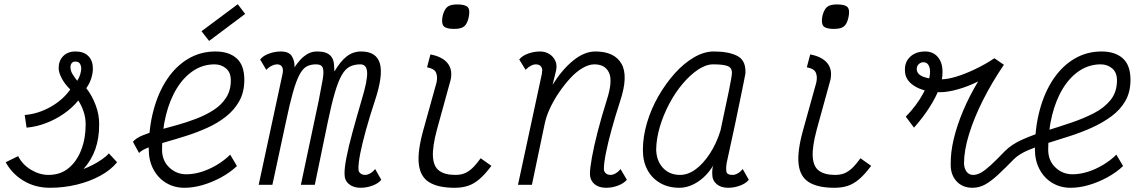

<svg xmlns="http://www.w3.org/2000/svg" viewBox="-20 -876 5440 910"><path d="M217 14Q147 14 92 -19Q37 -52 7 -107L66 -136Q87 -95 127.5 -71Q168 -47 210 -47Q266 -47 305 -79Q344 -111 365 -165.5Q386 -220 386 -286Q386 -319 376 -348Q366 -377 351 -400Q324 -366 284 -338Q244 -310 198 -292.5Q152 -275 106 -271L97 -331Q160 -336 219 -369Q278 -402 313 -452Q287 -477 272.5 -505Q258 -533 258 -553Q258 -588 279.5 -610Q301 -632 338 -632Q377 -632 398.5 -610.5Q420 -589 420 -553Q421 -534 413.5 -508Q406 -482 389 -458Q416 -424 433.5 -377.5Q451 -331 450 -284Q450 -221 432 -169.5Q414 -118 376 -75Q397 -83 419.5 -94.5Q442 -106 463 -120.5Q484 -135 496 -149L535 -107Q506 -71 456 -43.5Q406 -16 344 -1Q282 14 217 14ZM346 -493Q357 -511 360.5 -524.5Q364 -538 365 -549Q365 -565 358.5 -574.5Q352 -584 339 -584Q327 -585 320.5 -577.5Q314 -570 314 -557Q314 -542 322.5 -527Q331 -512 346 -493Z M1071 -143 1103 -89Q1070 -58 1027.5 -35Q985 -12 940.5 1Q896 14 854 14Q806 14 767.5 -9Q729 -32 707 -73.5Q685 -115 685 -168Q685 -270 708 -355Q731 -440 773 -502Q815 -564 873 -598Q931 -632 1001 -632Q1065 -632 1101.5 -599.5Q1138 -567 1138 -498Q1138 -440 1114.5 -397.5Q1091 -355 1051 -323.5Q1011 -292 962 -270Q913 -248 862.5 -232Q812 -216 766 -203Q720 -190 686.5 -178Q653 -166 639 -151L610 -204Q624 -221 655 -234Q686 -247 728.5 -258.5Q771 -270 818 -283Q865 -296 910.5 -313.5Q956 -331 993 -355Q1030 -379 1052 -413.5Q1074 -448 1074 -495Q1074 -533 1051 -552Q1028 -571 997 -571Q943 -571 897.5 -541.5Q852 -512 818.5 -458Q785 -404 766.5 -330Q748 -256 748 -167Q748 -115 782 -82.5Q816 -50 863 -50Q898 -50 935 -61.5Q972 -73 1008 -94.5Q1044 -116 1071 -143ZM971 -682 935 -728 1107 -856 1142 -810Z M1689 14Q1655 14 1634 -3.5Q1613 -21 1613 -50Q1612 -78 1622 -129.5Q1632 -181 1651 -250.5Q1670 -320 1694 -402Q1722 -494 1720 -532.5Q1718 -571 1688 -571Q1660 -571 1638.5 -560.5Q1617 -550 1600 -520.5Q1583 -491 1567 -436.5Q1551 -382 1533 -295L1472 0H1406L1491 -401Q1503 -462 1509.5 -499.5Q1516 -537 1510 -554Q1504 -571 1478 -571Q1452 -571 1433.5 -561Q1415 -551 1399.5 -522Q1384 -493 1368.5 -438.5Q1353 -384 1334 -293L1271 0H1206L1319 -525Q1320 -530 1320.5 -535Q1321 -540 1321 -544Q1319 -571 1292 -571Q1283 -571 1269.5 -565Q1256 -559 1242 -545L1213 -594Q1227 -612 1255 -622Q1283 -632 1311 -632Q1349 -632 1363 -610Q1377 -588 1376 -557Q1387 -574 1402.5 -591.5Q1418 -609 1438 -620.5Q1458 -632 1482 -632Q1514 -632 1530.5 -623.5Q1547 -615 1554.5 -601Q1562 -587 1563 -570Q1564 -553 1565 -537Q1593 -585 1623 -608.5Q1653 -632 1692 -632Q1764 -632 1780.5 -575Q1797 -518 1756 -396Q1732 -323 1714.5 -260Q1697 -197 1687.5 -149Q1678 -101 1679 -74Q1679 -62 1688 -54.5Q1697 -47 1710 -47Q1722 -47 1735 -54.5Q1748 -62 1758 -75L1787 -24Q1774 -7 1746 3.5Q1718 14 1689 14Z M2135 14Q2057 14 2014.5 -12Q1972 -38 1965 -98.5Q1958 -159 1987 -262L2049 -485Q2055 -513 2046.5 -532Q2038 -551 2004 -557L2020 -618Q2075 -608 2100.5 -577.5Q2126 -547 2116 -498L2051 -262Q2029 -180 2032 -133Q2035 -86 2062 -66.5Q2089 -47 2138 -47Q2162 -47 2180.5 -54Q2199 -61 2217.5 -78Q2236 -95 2258 -126L2309 -90Q2280 -51 2253.5 -28Q2227 -5 2199 4.5Q2171 14 2135 14ZM2132 -739Q2094 -739 2082.5 -752.5Q2071 -766 2078 -801Q2086 -832 2100.5 -843.5Q2115 -855 2147 -855Q2186 -855 2197.5 -841.5Q2209 -828 2201 -792Q2194 -762 2179.5 -750.5Q2165 -739 2132 -739Z M2921 -75 2951 -24Q2937 -7 2909.5 3.5Q2882 14 2853 14Q2818 14 2797.5 -3.5Q2777 -21 2776 -50Q2776 -78 2785.5 -130.5Q2795 -183 2813 -253Q2831 -323 2856 -402Q2885 -492 2866.5 -531.5Q2848 -571 2797 -571Q2771 -571 2741 -553.5Q2711 -536 2683 -505.5Q2655 -475 2630 -438.5Q2605 -402 2587 -363.5Q2569 -325 2562 -291L2501 0H2435L2548 -525Q2548 -530 2549 -535Q2550 -540 2550 -544Q2549 -557 2541 -564Q2533 -571 2518 -571Q2509 -571 2497 -565Q2485 -559 2471 -545L2441 -594Q2455 -612 2483 -622Q2511 -632 2540 -632Q2564 -632 2583.5 -620Q2603 -608 2612.5 -586.5Q2622 -565 2614 -535L2599 -474Q2643 -545 2696 -588.5Q2749 -632 2802 -632Q2892 -632 2925.5 -574Q2959 -516 2919 -396Q2896 -325 2878.5 -261.5Q2861 -198 2851.5 -149.5Q2842 -101 2842 -74Q2843 -62 2851.5 -54.5Q2860 -47 2874 -47Q2885 -47 2898 -54.5Q2911 -62 2921 -75Z M3500 -75 3529 -24Q3516 -7 3488 3.5Q3460 14 3431 14Q3397 14 3376.5 -3.5Q3356 -21 3356 -47Q3355 -61 3356.5 -74Q3358 -87 3361 -93Q3332 -44 3288.5 -15Q3245 14 3200 14Q3148 14 3109 -8.5Q3070 -31 3048.5 -71Q3027 -111 3027 -165Q3027 -228 3046.5 -294Q3066 -360 3100.5 -420Q3135 -480 3178 -528Q3221 -576 3269 -604Q3317 -632 3363 -632Q3432 -632 3472.5 -612Q3513 -592 3513 -539Q3514 -535 3512 -522.5Q3510 -510 3504.5 -484Q3499 -458 3489.5 -410.5Q3480 -363 3464 -287.5Q3448 -212 3424 -103Q3420 -77 3423 -62Q3426 -47 3452 -47Q3464 -47 3477 -54.5Q3490 -62 3500 -75ZM3203 -47Q3241 -47 3277 -73.5Q3313 -100 3344.5 -148Q3376 -196 3395 -258Q3419 -370 3434 -442.5Q3449 -515 3449 -531Q3449 -555 3428.5 -563Q3408 -571 3360 -571Q3326 -571 3288.5 -546Q3251 -521 3215.5 -479Q3180 -437 3152 -384Q3124 -331 3107.5 -275.5Q3091 -220 3090 -168Q3091 -114 3122 -80.5Q3153 -47 3203 -47Z M3935 14Q3857 14 3814.5 -12Q3772 -38 3765 -98.5Q3758 -159 3787 -262L3849 -485Q3855 -513 3846.5 -532Q3838 -551 3804 -557L3820 -618Q3875 -608 3900.5 -577.5Q3926 -547 3916 -498L3851 -262Q3829 -180 3832 -133Q3835 -86 3862 -66.5Q3889 -47 3938 -47Q3962 -47 3980.5 -54Q3999 -61 4017.5 -78Q4036 -95 4058 -126L4109 -90Q4080 -51 4053.5 -28Q4027 -5 3999 4.5Q3971 14 3935 14ZM3932 -739Q3894 -739 3882.5 -752.5Q3871 -766 3878 -801Q3886 -832 3900.5 -843.5Q3915 -855 3947 -855Q3986 -855 3997.5 -841.5Q4009 -828 4001 -792Q3994 -762 3979.5 -750.5Q3965 -739 3932 -739Z M4743 -160Q4775 -192 4825.5 -214.5Q4876 -237 4936 -255.5Q4996 -274 5055.5 -294Q5115 -314 5164.5 -339.5Q5214 -365 5244 -402.5Q5274 -440 5274 -495Q5274 -533 5251 -552Q5228 -571 5197 -571Q5143 -571 5097.5 -541.5Q5052 -512 5018.5 -458Q4985 -404 4966.5 -330Q4948 -256 4948 -167Q4948 -115 4982 -82.5Q5016 -50 5063 -50Q5098 -50 5135 -61.5Q5172 -73 5208 -94.5Q5244 -116 5271 -143L5303 -89Q5270 -58 5227.5 -35Q5185 -12 5140.5 1Q5096 14 5054 14Q5006 14 4967.5 -9Q4929 -32 4907 -73.5Q4885 -115 4885 -168Q4885 -270 4908 -355Q4931 -440 4973 -502Q5015 -564 5073 -598Q5131 -632 5201 -632Q5265 -632 5301.5 -599.5Q5338 -567 5338 -498Q5338 -440 5314 -398Q5290 -356 5248 -325Q5206 -294 5155 -271Q5104 -248 5049 -230.5Q4994 -213 4943 -197Q4892 -181 4851.5 -163.5Q4811 -146 4787 -123Q4742 -77 4709.5 -47Q4677 -17 4649 -1.5Q4621 14 4589 14Q4542 14 4513.5 -17Q4485 -48 4486 -98Q4485 -153 4500.5 -218Q4516 -283 4545.5 -352.5Q4575 -422 4616 -490Q4568 -466 4519.5 -452.5Q4471 -439 4437 -439Q4361 -439 4314.5 -468Q4268 -497 4269 -544Q4268 -583 4294.5 -607.5Q4321 -632 4365 -632Q4403 -632 4425.5 -605Q4448 -578 4447 -533Q4448 -500 4431.5 -456.5Q4415 -413 4384 -365Q4353 -317 4312 -271L4273 -323Q4325 -376 4356.5 -435Q4388 -494 4388 -536Q4388 -556 4380 -568.5Q4372 -581 4357 -581Q4344 -581 4334.5 -572Q4325 -563 4325 -549Q4325 -524 4356.5 -512Q4388 -500 4440 -500Q4470 -500 4511.5 -512.5Q4553 -525 4600.5 -547.5Q4648 -570 4693 -600L4738 -569Q4681 -485 4638.5 -400.5Q4596 -316 4572.5 -239Q4549 -162 4549 -101Q4550 -77 4561.5 -62Q4573 -47 4592 -47Q4610 -47 4629 -57.5Q4648 -68 4675 -92.5Q4702 -117 4743 -160Z"/></svg>

Font: Victor Mono Thin Light
Style: Italic
Weight: 300
Italic angle: -12°
Monospace: yes
Version: Version 1.561;gftools[0.9.30]